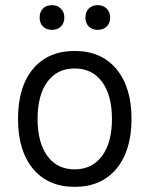

<svg xmlns="http://www.w3.org/2000/svg" viewBox="-20 -712 581 746"><path d="M270 14Q167 14 108.5 -56Q50 -126 50 -250Q50 -375 108.5 -444.5Q167 -514 270 -514Q374 -514 432.5 -443.5Q491 -373 491 -250Q491 -127 432.5 -56.5Q374 14 270 14ZM270 -54Q338 -54 376.5 -106Q415 -158 415 -250Q415 -342 376.5 -394Q338 -446 270 -446Q202 -446 164 -394Q126 -342 126 -250Q126 -158 164 -106Q202 -54 270 -54ZM360 -596Q338 -596 325 -609Q312 -622 312 -644Q312 -666 325 -679Q338 -692 360 -692Q381 -692 394.5 -678.5Q408 -665 408 -644Q408 -622 394.5 -609Q381 -596 360 -596ZM182 -596Q160 -596 147 -609Q134 -622 134 -644Q134 -666 147 -679Q160 -692 182 -692Q203 -692 216.5 -678.5Q230 -665 230 -644Q230 -622 216.5 -609Q203 -596 182 -596Z"/></svg>

Font: Imprima
Style: Regular
Weight: 400
Designer: Eduardo Tunni
Foundry: Eduardo Tunni
Version: Version 1.002; ttfautohint (v1.8.4.7-5d5b);gftools[0.9.23]